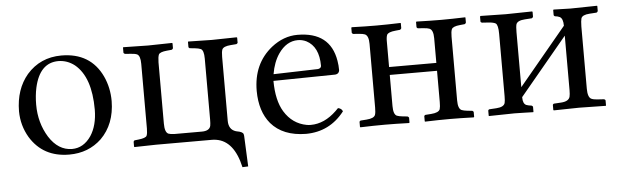

<svg xmlns="http://www.w3.org/2000/svg" viewBox="-41 -565 2683 828"><g transform="rotate(-5 1300.5 -151.0)"><path d="M40 -194.8Q40.5 -290 92.8 -352.1Q150.9 -418.5 242.2 -418.9Q368.7 -418.9 418.9 -312Q441.9 -262.2 441.9 -204.1Q440.9 -104.5 379.9 -43.9Q323.2 9.8 240.2 9.8Q127 9.8 71.3 -81.1Q40.5 -133.3 40 -194.8ZM228 -396Q147 -396 123.5 -290Q116.2 -255.9 116.2 -216.8Q116.2 -138.2 154.8 -75.7Q194.3 -13.7 253.9 -13.2Q304.2 -13.2 336.9 -61.5Q365.7 -105.5 366.2 -173.8Q366.2 -314.9 297.9 -371.1Q266.6 -395.5 228 -396Z M857.9 -352.1Q857.9 -387.2 844.7 -394Q835.9 -397.9 817.9 -399.9L796.9 -401.9Q792.5 -404.3 792 -407.2V-429.2L793 -431.2Q793.9 -431.2 895 -429.2L1002.9 -431.2L1004.9 -429.2V-407.2Q1002.9 -403.3 999 -401.9L974.1 -399.9Q942.9 -397.5 937 -384.3Q933.1 -374 933.1 -352.1V-76.2Q933.1 -38.1 963.4 -28.3Q966.8 -27.3 968.8 -26.9Q993.2 -22.9 996.6 -12.7Q997.6 -8.8 998 -4.9L1003.9 127.9L979 128.9Q953.1 13.7 876.5 1.5Q867.2 0 858.9 0H615.7L522.9 2L521 0V-21Q522.5 -25.9 525.9 -26.9L543 -28.8Q573.2 -32.2 578.6 -41.5Q583 -50.8 583 -73.2V-353Q583 -388.2 568.8 -395Q560.1 -398.9 543 -399.9L517.1 -401.9Q511.7 -403.8 510.7 -407.2V-429.2L511.7 -431.2Q512.7 -431.2 619.1 -429.2L723.1 -431.2L725.1 -429.2V-408.2Q723.1 -403.3 718.8 -401.9L697.8 -399.9Q668 -397 662.6 -386.7Q658.2 -377 657.7 -353V-87.9Q657.7 -49.8 673.3 -43Q682.6 -39.6 697.8 -39.1H817.9Q850.6 -39.1 856 -60.5Q857.9 -70.3 857.9 -87.9Z M1147.5 -258.8 1340.8 -264.2Q1354 -266.6 1354.5 -276.9Q1354.5 -359.9 1300.8 -387.7Q1283.2 -396 1264.6 -396Q1214.8 -396 1180.2 -345.7Q1156.2 -310.5 1147.5 -258.8ZM1411.6 -88.9Q1427.2 -85.9 1431.6 -73.2Q1367.7 9.3 1264.6 9.8Q1165 8.8 1113.8 -50.8Q1069.3 -104 1068.8 -192.9Q1068.8 -311 1151.9 -377.4Q1204.6 -418.9 1264.6 -418.9Q1406.2 -418.9 1427.2 -292.5Q1430.7 -272.5 1430.7 -251Q1428.7 -235.4 1412.6 -233.9L1144.5 -230Q1145 -145 1174.8 -96.2Q1209.5 -39.6 1271.5 -28.3Q1280.3 -26.9 1288.6 -26.9Q1347.7 -26.9 1399.9 -77.1Q1405.8 -83 1411.6 -88.9Z M1851.1 -77.1V-211.9H1646.5V-77.1Q1646.5 -41 1661.6 -34.2Q1669.9 -30.8 1687.5 -28.8L1707 -26.9Q1712.4 -24.4 1713.4 -21V0L1711.4 2Q1650.9 0 1607.4 0Q1560.1 0 1500.5 2L1499 0V-22Q1500.5 -25.9 1504.4 -26.9L1530.3 -28.8Q1562.5 -31.2 1567.9 -45.9Q1571.3 -55.7 1571.3 -77.1V-353Q1571.3 -388.7 1554.7 -395.5Q1545.9 -398.9 1530.3 -399.9L1504.4 -401.9Q1500 -404.3 1499 -407.2V-429.2L1501.5 -431.2Q1561.5 -429.2 1607.2 -429.2Q1652.8 -429.2 1712.4 -431.2L1713.4 -429.2V-408.2Q1711.4 -403.3 1707 -401.9L1687.5 -399.9Q1656.2 -397 1650.4 -385.3Q1646 -375 1646.5 -353V-246.1H1851.1V-353Q1851.1 -388.7 1834.5 -395.5Q1825.7 -398.9 1810.1 -399.9L1784.2 -401.9Q1779.8 -404.3 1779.3 -407.2V-429.2L1781.2 -431.2Q1841.3 -429.2 1888.2 -429.2Q1932.6 -429.2 1992.2 -431.2L1993.2 -429.2V-408.2Q1991.2 -403.3 1987.3 -401.9L1967.3 -399.9Q1936 -397 1930.7 -385.3Q1926.3 -375 1926.3 -353V-77.1Q1926.3 -41 1941.9 -34.2Q1950.2 -30.8 1967.3 -28.8L1987.3 -26.9Q1992.7 -24.4 1993.2 -21V0L1991.2 2Q1930.7 0 1888.2 0Q1839.8 0 1780.3 2L1779.3 0V-22Q1780.8 -25.9 1784.2 -26.9L1810.1 -28.8Q1842.3 -31.2 1848.1 -45.9Q1851.1 -55.7 1851.1 -77.1Z M2168 -429.2Q2168 -429.2 2281.7 -431.2L2283.7 -429.2V-408.2Q2281.7 -403.3 2277.8 -401.9L2248 -399.9Q2215.8 -397.9 2210 -382.3Q2207 -372.1 2207 -348.1V-109.9L2413.1 -357.9Q2413.1 -388.7 2398.9 -396.5Q2390.1 -400.9 2377.9 -401.9Q2373.5 -404.3 2373 -407.2V-429.2L2375 -431.2Q2376 -431.2 2447.8 -429.2L2563 -431.2L2564 -429.2V-408.2Q2562 -403.3 2558.1 -401.9L2527.8 -399.9Q2496.1 -397.9 2491.2 -382.8Q2488.3 -372.6 2487.8 -348.1V-79.1Q2487.8 -42 2502.9 -34.2Q2512.2 -29.8 2527.8 -28.8L2558.1 -26.9Q2563.5 -24.9 2564 -21V0L2563 2Q2482.4 0 2447.8 0Q2416 0 2337.9 2L2335.9 0V-22Q2337.4 -25.9 2340.8 -26.9L2372.1 -28.8Q2405.3 -30.8 2410.6 -50.8Q2413.1 -60.5 2413.1 -79.1V-314.9L2207 -66.9V-64.9Q2207 -38.1 2221.7 -31.7Q2230.5 -28.3 2244.1 -26.9Q2249.5 -24.4 2250 -21V0L2249 2Q2233.9 1.5 2213.9 1Q2187.5 0 2168 0Q2135.3 0 2057.1 2L2056.2 0V-22Q2057.6 -25.9 2061 -26.9L2091.8 -28.8Q2124.5 -30.8 2129.4 -48.3Q2131.8 -57.6 2131.8 -77.1V-347.2Q2131.8 -385.7 2121.1 -393.1Q2111.8 -398.4 2091.8 -399.9L2062 -401.9Q2056.6 -403.8 2056.2 -407.2V-429.2L2059.1 -431.2Q2060.1 -431.2 2168 -429.2Z"/></g></svg>

Font: Linux Libertine Display O
Style: Regular
Weight: 400
Designer: Philipp H. Poll
Foundry: Philipp H. Poll
Version: Version 5.0.9